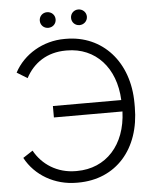

<svg xmlns="http://www.w3.org/2000/svg" viewBox="-58 -898 770 954"><g transform="rotate(-5 327.0 -420.5)"><path d="M212 -771C235 -771 252 -788 252 -810C252 -832 235 -849 212 -849C190 -849 173 -832 173 -810C173 -788 190 -771 212 -771ZM368 -771C390 -771 408 -788 408 -810C408 -832 390 -849 368 -849C346 -849 329 -832 329 -810C329 -788 346 -771 368 -771ZM293 8C482 8 606 -132 606 -341V-360C606 -567 477 -709 294 -709H287C181 -709 83 -652 36 -563L88 -531C127 -605 196 -651 289 -651H294C437 -651 535 -544 542 -382H201V-325H543C537 -159 438 -50 292 -50H287C194 -50 120 -99 81 -170L32 -138C80 -48 177 8 286 8Z"/></g></svg>

Font: Fixel Text Light
Style: Regular
Weight: 300
Width: 4
Designer: AlfaBravo + MacPaw
Foundry: Kyrylo Tkachov, Marchela Mozhyna, Serhii Makarenko, Maria Weinstein, Zakhar Kryvoshyya
Version: Version 1.211